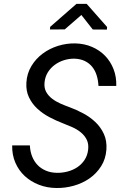

<svg xmlns="http://www.w3.org/2000/svg" viewBox="-20 -940 627 970"><path d="M425.3 -183.6Q428.7 -213.4 418 -234.6Q407.2 -255.9 388.4 -271.2Q369.6 -286.6 345.5 -297.4Q321.3 -308.1 298.3 -316.9Q263.7 -330.1 229.5 -348.1Q195.3 -366.2 168.7 -390.9Q142.1 -415.5 126.5 -448Q110.8 -480.5 113.3 -522.9Q116.2 -569.3 138.7 -606.4Q161.1 -643.6 196 -669.4Q231 -695.3 273.9 -708.5Q316.9 -721.7 360.4 -720.7Q406.2 -719.7 444.8 -703.1Q483.4 -686.5 511 -658Q538.6 -629.4 553.7 -590.6Q568.8 -551.8 567.4 -505.9H477.5Q476.1 -534.2 468.5 -558.8Q460.9 -583.5 446 -602.1Q431.2 -620.6 408.9 -631.6Q386.7 -642.6 356 -643.6Q329.6 -644 303.7 -636Q277.8 -627.9 256.8 -612.5Q235.8 -597.2 221.9 -575Q208 -552.7 205.1 -524.4Q202.1 -496.1 213.1 -476.1Q224.1 -456.1 242.9 -441.7Q261.7 -427.2 284.9 -417Q308.1 -406.7 330.1 -398.9Q366.2 -385.7 401.1 -366.9Q436 -348.1 462.9 -322.3Q489.7 -296.4 505.1 -262.5Q520.5 -228.5 517.6 -184.6Q514.2 -136.7 490.7 -99.9Q467.3 -63 431.6 -38.3Q396 -13.7 352.1 -1.5Q308.1 10.7 264.2 9.8Q217.3 9.3 176.5 -6.6Q135.7 -22.5 105.2 -50.5Q74.7 -78.6 57.6 -118.2Q40.5 -157.7 41.5 -205.6H130.9Q132.3 -174.8 142.3 -149.7Q152.3 -124.5 169.7 -106.4Q187 -88.4 211.7 -77.9Q236.3 -67.4 267.6 -66.9Q294.9 -66.4 321.8 -73.5Q348.6 -80.6 370.6 -95.2Q392.6 -109.9 407.2 -132.1Q421.9 -154.3 425.3 -183.6ZM521 -803.7 520 -790.5 448.7 -791 391.1 -864.3 307.1 -791.5 232.4 -791 233.4 -804.2 366.2 -920.4H418Z"/></svg>

Font: Roboto Mono
Style: Italic
Weight: 400
Designer: Google
Version: Version 2.000985; 2015; ttfautohint (v1.3)